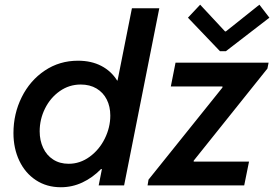

<svg xmlns="http://www.w3.org/2000/svg" viewBox="-20 -787 1164 815"><path d="M412.6 -69.3H408.7Q373 -32.7 329.8 -12.5Q286.6 7.8 238.3 7.8Q178.2 7.8 132.6 -22.2Q86.9 -52.2 62 -104.7Q37.1 -157.2 37.1 -222.2Q37.1 -304.2 72.3 -374.8Q107.4 -445.3 169.9 -487.3Q232.4 -529.3 311 -529.3Q367.7 -529.3 409.9 -507.3Q452.1 -485.4 477.1 -445.3H479L540 -752H656.2L506.8 0H398.9ZM448.2 -296.4Q448.2 -335 433.1 -364.7Q418 -394.5 389.6 -411.4Q361.3 -428.2 322.8 -428.2Q273.4 -428.2 233.6 -400.1Q193.8 -372.1 171.1 -326.4Q148.4 -280.8 148.4 -229.5Q148.4 -190.9 163.1 -159.4Q177.7 -127.9 205.6 -109.9Q233.4 -91.8 271.5 -91.8Q319.8 -91.8 360.6 -121.6Q401.4 -151.4 424.8 -198.7Q448.2 -246.1 448.2 -296.4ZM610.4 -24.4 924.3 -415.5V-419.9H705.1L725.1 -521H1120.1L1115.2 -496.1L802.2 -105V-101.1H1037.1L1016.6 0H606.4ZM777.8 -711.9 829.6 -767.1 935.1 -653.8H939L1081.1 -767.1L1123.5 -711.9L939 -569.8H913.6Z"/></svg>

Font: Reddit Sans Chocolate SemiBold
Style: Italic
Weight: 600
Italic angle: -11.25°
Designer: Stephen Hutchings
Version: Version 1.013